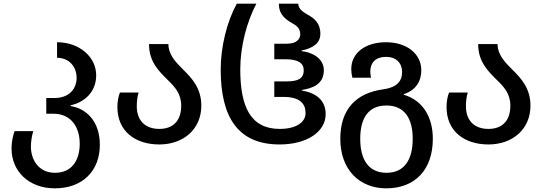

<svg xmlns="http://www.w3.org/2000/svg" viewBox="-20 -780 2974 1050"><path d="M280 250C430 250 526 156 526 12C526 -119 450 -187 366 -200V-204C450 -223 506 -283 506 -369C506 -466 417 -549 292 -549V-464C359 -464 399 -414 399 -354C399 -301 365 -244 277 -244H233V-158H273C366 -158 416 -88 416 6C416 95 374 165 281 165C192 165 149 95 149 21C149 -6 155 -42 162 -63H60C51 -39 43 -5 43 32C43 156 137 250 280 250Z M851 10C985 10 1081 -75 1081 -202C1081 -297 1030 -352 981 -400C939 -442 901 -482 901 -539H795C795 -440 851 -389 899 -341C937 -304 971 -267 971 -202C971 -119 926 -75 851 -75C776 -75 728 -119 728 -199C728 -228 732 -255 738 -274H636C628 -255 622 -227 622 -195C622 -61 721 10 851 10Z M1509 10C1660 10 1761 -60 1761 -156C1761 -233 1707 -272 1631 -285V-288C1686 -297 1751 -317 1751 -396C1751 -465 1679 -496 1630 -500V-504C1691 -516 1732 -544 1732 -595C1732 -654 1698 -680 1664 -699C1636 -715 1612 -731 1611 -760H1505C1505 -697 1545 -673 1578 -653C1602 -640 1622 -625 1622 -592C1622 -571 1607 -541 1549 -541H1480V-456H1540C1609 -456 1641 -436 1641 -396C1641 -350 1609 -335 1550 -335H1480V-250H1531C1622 -250 1651 -211 1651 -162C1651 -109 1596 -75 1510 -75C1351 -75 1294 -195 1294 -401C1294 -526 1329 -659 1382 -760H1275C1221 -662 1187 -525 1187 -399C1187 -134 1285 10 1509 10Z M2092 250C2249 250 2347 149 2347 -21C2347 -133 2298 -229 2188 -262V-265C2255 -287 2284 -336 2284 -396C2284 -484 2207 -549 2091 -549C1976 -549 1901 -489 1901 -403C1901 -388 1903 -372 1907 -355H2009C2007 -367 2005 -378 2005 -388C2005 -438 2035 -469 2091 -469C2147 -469 2179 -435 2179 -386C2179 -335 2149 -301 2073 -291C1931 -271 1841 -186 1841 -21C1841 149 1947 250 2092 250ZM2094 165C1994 165 1950 91 1950 -21C1950 -132 1993 -203 2093 -203C2193 -203 2237 -132 2237 -21C2237 91 2193 165 2094 165Z M2651 10C2785 10 2881 -75 2881 -202C2881 -297 2830 -352 2781 -400C2739 -442 2701 -482 2701 -539H2595C2595 -440 2651 -389 2699 -341C2737 -304 2771 -267 2771 -202C2771 -119 2726 -75 2651 -75C2576 -75 2528 -119 2528 -199C2528 -228 2532 -255 2538 -274H2436C2428 -255 2422 -227 2422 -195C2422 -61 2521 10 2651 10Z"/></svg>

Font: Noto Sans Georgian Medium
Style: Regular
Weight: 500
Designer: Monotype Design Team, Akaki Razmadze
Foundry: Google LLC
Version: Version 2.005